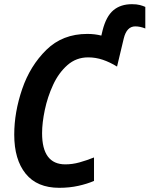

<svg xmlns="http://www.w3.org/2000/svg" viewBox="-20 -887 714 917"><path d="M429 -23V-135Q394 -121 360 -111.5Q326 -102 292 -102Q181 -102 181 -251Q181 -300 194 -362Q207 -424 233.5 -481.5Q260 -539 302 -576Q344 -613 401 -613Q437 -613 471 -601.5Q505 -590 539 -569L571 -703Q585 -761 626 -761Q649 -761 674 -751V-854Q663 -859 648 -863Q633 -867 610 -867Q556 -867 521.5 -838Q487 -809 470 -742L464 -717Q433 -725 397 -725Q279 -725 201.5 -649Q124 -573 86 -462Q48 -351 48 -244Q48 -125 102.5 -57.5Q157 10 263 10Q312 10 354.5 0.5Q397 -9 429 -23Z"/></svg>

Font: Noto Sans UI SemiCondensed
Style: Bold Italic
Weight: 700
Width: 4
Designer: Monotype Design Team
Foundry: Monotype Imaging Inc.
Version: 1.001